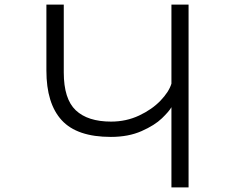

<svg xmlns="http://www.w3.org/2000/svg" viewBox="-20 -790 1040 840"><path d="M465 -191Q317 -191 250 -264Q183 -337 183 -481V-770H259V-473Q259 -357 311.5 -307.5Q364 -258 466 -258Q532 -258 588.5 -284.5Q645 -311 682 -349.5Q719 -388 730 -424V-770H805V30H730V-321Q720 -303 688.5 -272.5Q657 -242 599.5 -216.5Q542 -191 465 -191Z"/></svg>

Font: LINE Seed JP_TTF Regular
Style: Regular
Weight: 400
Designer: LINE & Fontrix & Fontworks
Version: Version 1.002